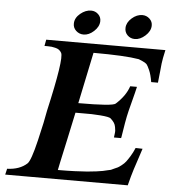

<svg xmlns="http://www.w3.org/2000/svg" viewBox="-58 -910 873 963"><g transform="rotate(5 379.0 -428.5)"><path d="M750 -692Q745 -669 741.5 -651.5Q738 -634 737 -623Q736 -612 733 -582.5Q730 -553 727 -526H693Q687 -563 677 -585.5Q667 -608 661.5 -614Q656 -620 639 -627.5Q622 -635 621 -635Q552 -647 392 -647Q367 -524 338 -389Q510 -389 525 -403Q574 -447 590 -496H624Q625 -496 593 -373Q586 -345 580 -310Q574 -275 571 -254.5Q568 -234 567 -233H531Q531 -234 533 -248Q535 -262 534.5 -267.5Q534 -273 532 -285.5Q530 -298 523.5 -307.5Q517 -317 506 -327Q498 -334 453.5 -337.5Q409 -341 368 -340H328Q315 -277 298.5 -202Q282 -127 273.5 -87Q265 -47 265 -46Q310 -46 349 -47.5Q388 -49 412 -51Q436 -53 458.5 -56Q481 -59 490.5 -61Q500 -63 514 -66.5Q528 -70 530 -70Q531 -71 545 -77Q559 -83 564 -85.5Q569 -88 582 -98Q595 -108 603 -118.5Q611 -129 622.5 -147.5Q634 -166 644 -190L679 -189Q670 -161 659.5 -129.5Q649 -98 644 -82.5Q639 -67 633 -45.5Q627 -24 621 0H4L11 -30Q74 -32 111 -66Q128 -82 152.5 -185Q177 -288 185 -337Q246 -605 230 -633Q225 -642 217.5 -647.5Q210 -653 198.5 -655.5Q187 -658 180.5 -659Q174 -660 160 -660Q146 -660 144 -660L150 -692ZM671 -807Q670 -780 644.5 -757Q619 -734 592 -734Q570 -734 555 -749Q540 -764 541 -786Q542 -813 567 -835Q592 -857 620 -857Q641 -857 656.5 -842.5Q672 -828 671 -807ZM412 -807Q411 -780 386 -757Q361 -734 334 -734Q312 -734 296 -749Q280 -764 281 -786Q282 -814 308 -835.5Q334 -857 362 -857Q383 -857 398 -842.5Q413 -828 412 -807Z"/></g></svg>

Font: GFS Artemisia
Style: Bold Italic
Weight: 700
Italic angle: -12°
Designer: Designed by Takis Katsoulidis and George D. Matthiopoulos.
Foundry: Designed by Takis Katsoulidis and George D. Matthiopoulos.
Version: Version 1.0